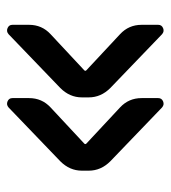

<svg xmlns="http://www.w3.org/2000/svg" viewBox="10 -560 480 540"><g transform="rotate(-90 250.0 -290.0)"><path d="M423.8 -74.2 272.5 -219.7Q246.1 -246.1 246.1 -280.3V-299.8Q246.1 -334 272.5 -360.4L423.8 -505.9Q431.6 -512.7 440.9 -508.8Q450.2 -504.9 450.2 -495.1V-448.2Q450.2 -412.1 423.8 -387.7L322.3 -293Q319.3 -290 322.3 -287.1L423.8 -192.4Q450.2 -168 450.2 -131.8V-85Q450.2 -75.2 440.9 -71.3Q431.6 -67.4 423.8 -74.2ZM217.8 -74.2 66.4 -219.7Q40 -246.1 40 -280.3V-299.8Q40 -334 66.4 -360.4L217.8 -505.9Q225.6 -512.7 234.9 -508.8Q244.1 -504.9 244.1 -495.1V-448.2Q244.1 -412.1 217.8 -387.7L116.2 -293Q113.3 -290 116.2 -287.1L217.8 -192.4Q244.1 -168 244.1 -131.8V-85Q244.1 -75.2 234.9 -71.3Q225.6 -67.4 217.8 -74.2Z"/></g></svg>

Font: Rounded-L Mgen+ 1m medium
Style: Regular
Weight: 500
Designer: [Source Han Sans]
Ryoko NISHIZUKA  (kana & ideographs); Paul D. Hunt (Latin, Greek & Cyrillic); Wenlong ZHANG  (bopomofo
Version: Version 1.059.20150602